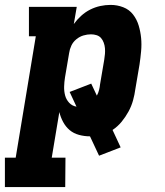

<svg xmlns="http://www.w3.org/2000/svg" viewBox="-53 -548 673 783"><path d="M-33 215V95H11L93 -400H65V-520H260L248 -450Q261 -468 278 -483.5Q295 -499 315 -509Q335 -519 356 -523.5Q377 -528 398 -528Q425 -528 449.5 -518.5Q474 -509 489.5 -489Q505 -469 512.5 -444Q520 -419 522.5 -393Q525 -367 522.5 -339.5Q520 -312 516 -285L499 -185Q496 -162 489.5 -138.5Q483 -115 471 -93Q459 -71 443 -51.5Q427 -32 406 -18L439 53L351 87L314 8Q291 8 269 2Q247 -4 231 -17.5Q215 -31 204.5 -50.5Q194 -70 189 -91L158 95H214L213 215ZM259 -113 231 -173 319 -207 342 -158Q348 -169 351 -181Q354 -193 355 -204L372 -304Q374 -316 375 -328Q376 -340 375 -351.5Q374 -363 370 -374Q366 -385 359 -393Q352 -401 341 -404.5Q330 -408 318 -408Q303 -408 287.5 -403.5Q272 -399 258.5 -388Q245 -377 238 -362Q231 -347 229 -332L212 -232Q209 -213 208.5 -194.5Q208 -176 212.5 -159Q217 -142 229 -129Q241 -116 259 -113Z"/></svg>

Font: Iosevka Etoile Heavy
Style: Italic
Weight: 900
Italic angle: -9°
Designer: Belleve Invis
Foundry: Belleve Invis
Version: Version 22.1.2; ttfautohint (v1.8.4)